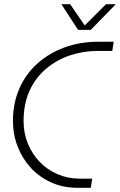

<svg xmlns="http://www.w3.org/2000/svg" viewBox="-20 -900 575 920"><path d="M353 0Q283 0 226 -25.5Q169 -51 128 -95.5Q87 -140 64.5 -198Q42 -256 42 -320Q42 -405 72.5 -475Q103 -545 158.5 -595Q214 -645 288.5 -672.5Q363 -700 452 -700H525L518 -656H448Q380 -656 316.5 -635Q253 -614 202 -571.5Q151 -529 122 -466Q93 -403 93 -319Q93 -262 113.5 -212Q134 -162 170 -124.5Q206 -87 255.5 -65.5Q305 -44 362 -44H422L415 0ZM354 -757 274 -880H316L386 -778L488 -880H535L415 -757Z"/></svg>

Font: MuseoModerno ExtraLight
Style: Italic
Weight: 250
Italic angle: -9°
Designer: Pablo Cosgaya, Héctor Gatti, Marcela Romero, and the Authors of The MuseoModerno Project.
Foundry: Omnibus-Type Team
Version: Version 1.003